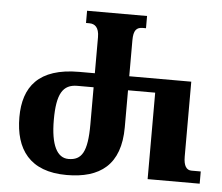

<svg xmlns="http://www.w3.org/2000/svg" viewBox="-52 -772 978 845"><g transform="rotate(5 437.5 -350.0)"><path d="M272 14C419 14 509 -51 509 -218V-381H629V1H859V-53H818C796 -53 783 -71 783 -112V-443H509V-602C509 -646 522 -660 550 -660H564V-714H299V-660H314C338 -660 357 -646 357 -602V-443H288C109 -443 43 -356 43 -222C43 -80 109 14 272 14ZM274 -57C224 -57 195 -111 195 -223C195 -338 221 -381 285 -381H357V-217C357 -94 332 -57 274 -57Z"/></g></svg>

Font: Noto Serif Georgian ExtraCondensed ExtraBold
Style: Regular
Weight: 800
Width: 2
Designer: Monotype Design Team, Akaki Razmadze
Foundry: Google LLC
Version: Version 2.003